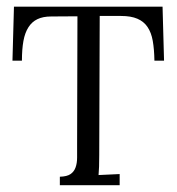

<svg xmlns="http://www.w3.org/2000/svg" viewBox="-20 -544 519 564"><path d="M433.6 -365.7Q433.1 -399.4 428.7 -424.1Q424.3 -448.7 413.3 -464.8Q402.3 -481 383.5 -489Q364.7 -497.1 335.9 -497.1H272.9L271.5 -89.4Q271.5 -48.8 269.5 -29.8L331.5 -32.7V0H155.8V-24.9Q176.8 -25.4 187.3 -32.7Q197.8 -40 202.1 -52.5Q206.5 -64.9 206.5 -81.3Q206.5 -97.7 206.5 -116.7L207.5 -496.1L130.4 -495.6Q106.4 -495.6 90.1 -487.8Q73.7 -480 63.5 -463.9Q53.2 -447.8 48.8 -423.6Q44.4 -399.4 44.4 -365.7H16.6L21 -524.4H457.5L461.9 -365.7Z"/></svg>

Font: Parastoo Print
Style: Print
Weight: 400
Foundry: Saber Rastikerdar (saber.rastikerdar@gmail.com)
Version: Version 1.0.0-alpha5